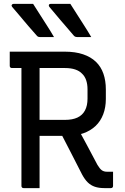

<svg xmlns="http://www.w3.org/2000/svg" viewBox="-20 -965 640 985"><path d="M150 -945Q170 -914 187 -887Q204 -860 221.5 -833Q239 -806 257 -775Q246 -775 236 -775Q226 -775 214 -775Q202 -775 184 -775Q178 -775 174 -777.5Q170 -780 168 -783Q144 -810 128.5 -828Q113 -846 100.5 -861Q88 -876 74 -892.5Q60 -909 42 -930Q38 -935 40.5 -940Q43 -945 49 -945Q69 -945 82.5 -945Q96 -945 111.5 -945Q127 -945 150 -945ZM341 -945Q361 -914 378 -887Q395 -860 412.5 -833Q430 -806 448 -775Q437 -775 426.5 -775Q416 -775 404 -775Q392 -775 375 -775Q369 -775 364.5 -777.5Q360 -780 358 -783Q335 -810 319.5 -828Q304 -846 291 -861Q278 -876 264.5 -892.5Q251 -909 233 -930Q229 -935 231 -940Q233 -945 239 -945Q260 -945 273.5 -945Q287 -945 302.5 -945Q318 -945 341 -945ZM369 -326Q398 -273 425 -222.5Q452 -172 480 -119Q492 -99 502.5 -91.5Q513 -84 529 -84Q535 -84 538.5 -84Q542 -84 546 -84H560Q560 -64 560 -47.5Q560 -31 560 -11Q560 -6 557 -3Q554 0 549 0Q542 0 532.5 0Q523 0 515 0Q487 0 466.5 -7Q446 -14 430.5 -29Q415 -44 401 -70Q373 -125 345 -179.5Q317 -234 289 -288ZM30 -700Q100 -700 171 -700Q242 -700 312 -700Q366 -700 406 -686.5Q446 -673 472 -648Q498 -623 510.5 -587Q523 -551 523 -506V-457Q523 -414 509.5 -378.5Q496 -343 470 -318.5Q444 -294 407 -281Q370 -268 323 -268Q286 -268 248.5 -268Q211 -268 173 -268L162 -261V-350Q200 -350 237.5 -350Q275 -350 313 -350Q352 -350 377.5 -362Q403 -374 416 -398.5Q429 -423 429 -459V-507Q429 -533 422 -553.5Q415 -574 401 -587Q388 -601 366 -608.5Q344 -616 313 -616Q268 -616 222.5 -616Q177 -616 132 -616Q87 -616 41 -616Q36 -616 33 -619Q30 -622 30 -627Q30 -646 30 -663.5Q30 -681 30 -700ZM183 0Q162 0 142 0Q122 0 101 0Q96 0 93 -3Q90 -6 90 -11Q90 -93 90 -173Q90 -253 90 -332.5Q90 -412 90 -492Q90 -572 90 -653H195L183 -635Q183 -589 183 -543.5Q183 -498 183 -453Q183 -394 183 -336.5Q183 -279 183 -220.5Q183 -162 183 -99Q183 -73 183 -48Q183 -23 183 0Z"/></svg>

Font: Recursive
Style: Regular
Weight: 400
Version: Version 1.085